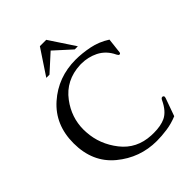

<svg xmlns="http://www.w3.org/2000/svg" viewBox="-261 -1057 1208 1208"><g transform="rotate(-45 343.0 -453.0)"><path d="M202.6 -754.9 314.9 -924.3H371.6L483.4 -754.9H455.6L343.3 -856.9L231 -754.9ZM414.1 18.1Q264.2 18.1 148.4 -77.6Q32.7 -173.3 32.7 -342.3Q32.7 -506.8 145.3 -606.2Q257.8 -705.6 414.1 -705.6Q470.2 -705.6 533.4 -693.1Q596.7 -680.7 653.8 -644L642.1 -541.5Q640.1 -532.7 632.3 -532.7H630.9Q625 -533.2 618.2 -546.4Q589.8 -607.4 533.2 -636.2Q480.5 -662.1 420.9 -662.1H410.6Q278.8 -656.2 204.6 -556.6Q137.7 -467.3 137.7 -358.9Q137.7 -346.7 138.7 -334.5Q145.5 -222.2 217.8 -129.9Q290 -37.6 414.1 -31.7Q425.8 -31.2 436.5 -31.2Q499 -31.2 539.6 -50.3Q586.4 -72.8 618.2 -140.6Q624.5 -154.3 633.8 -154.3Q635.7 -154.3 637.7 -153.8Q645.5 -150.9 645.5 -142.6Q645.5 -138.7 643.6 -133.8L601.1 -15.1Q554.2 4.4 505.9 11.2Q457.5 18.1 414.1 18.1Z"/></g></svg>

Font: Caudex
Style: Regular
Weight: 400
Version: Version 1.04